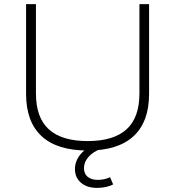

<svg xmlns="http://www.w3.org/2000/svg" viewBox="-20 -725 854 935"><path d="M407 8Q258 8 182.5 -62Q107 -132 107 -268V-705H155V-270Q155 -152 218 -95Q281 -38 407 -38Q533 -38 596 -95Q659 -152 659 -270V-705H706V-268Q706 -132 630.5 -62Q555 8 407 8ZM453 190Q404 190 374.5 165Q345 140 345 98Q345 59 372.5 26Q400 -7 451 -28L471 0Q449 8 430.5 21.5Q412 35 400.5 53.5Q389 72 389 94Q389 122 407.5 136.5Q426 151 456 151Q471 151 486 148Q501 145 516 138L531 173Q519 180 498 185Q477 190 453 190Z"/></svg>

Font: Nunito Sans 10pt SemiExpanded ExtraLight
Style: Regular
Weight: 250
Width: 6
Designer: Vernon Adams
Foundry: Vernon Adams
Version: Version 3.101;gftools[0.9.27]